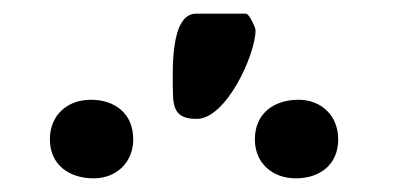

<svg xmlns="http://www.w3.org/2000/svg" viewBox="-20 -867 588 281"><path d="M53 -663C53 -626 81 -606 117 -606C150 -606 175 -629 175 -663C175 -701 148 -721 113 -721C79 -721 53 -699 53 -663ZM353 -663C353 -628 379 -606 413 -606C448 -606 475 -626 475 -663C475 -698 450 -721 417 -721C381 -721 353 -701 353 -663ZM233 -735C233 -707 238 -693 268 -693C311 -693 354 -787 354 -823C354 -824 353 -826 353 -827C353 -827 345 -847 340 -847H267C228 -847 233 -759 233 -735Z"/></svg>

Font: Asimov Print
Style: C
Weight: 500
Designer: Google
Version: Version 2.000980: 2014